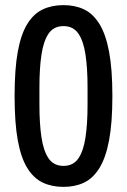

<svg xmlns="http://www.w3.org/2000/svg" viewBox="-20 -718 496 750"><path d="M228 12Q183 12 147.5 -4.5Q112 -21 87 -61Q62 -101 49.5 -169.5Q37 -238 37 -343Q37 -448 49.5 -516.5Q62 -585 87 -625Q112 -665 147.5 -681.5Q183 -698 228 -698Q273 -698 308 -681.5Q343 -665 368 -625Q393 -585 406 -516.5Q419 -448 419 -343Q419 -238 406 -169.5Q393 -101 368 -61Q343 -21 308 -4.5Q273 12 228 12ZM228 -70Q266 -70 286 -99Q306 -128 314 -181.5Q322 -235 322 -308V-378Q322 -451 314 -504.5Q306 -558 286 -587Q266 -616 228 -616Q190 -616 170 -587Q150 -558 142 -504.5Q134 -451 134 -378V-308Q134 -235 142 -181.5Q150 -128 170 -99Q190 -70 228 -70Z"/></svg>

Font: Archivo Narrow Medium
Style: Regular
Weight: 500
Designer: Hector Gatti
Foundry: Omnibus-Type
Version: Version 3.002